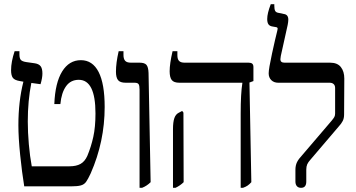

<svg xmlns="http://www.w3.org/2000/svg" viewBox="-20 -892 1706 919"><path d="M481 -380Q481 -214 414 -62Q401 -34 392 -21.5Q383 -9 367 -4.5Q351 0 319 0H96Q85 -67 76.5 -150.5Q68 -234 68 -293Q68 -407 92 -501L75 -504Q50 -508 41.5 -519.5Q33 -531 33 -556Q33 -596 50 -647H73V-632Q73 -613 79.5 -605.5Q86 -598 105 -595L147 -589Q166 -586 174.5 -575Q183 -564 183 -540Q183 -519 174 -489L130 -495Q113 -410 113 -310Q113 -259 118 -201.5Q123 -144 132 -96H313Q345 -96 365.5 -107.5Q386 -119 398 -146Q416 -189 426.5 -236.5Q437 -284 437 -349Q437 -510 357 -510Q318 -510 296 -479Q274 -448 269 -394H240Q244 -496 277.5 -550Q311 -604 367 -604Q423 -604 452 -547.5Q481 -491 481 -380Z M648 -463Q648 -482 643.5 -489Q639 -496 624 -496H582Q555 -496 545 -508.5Q535 -521 535 -549Q535 -591 548 -647H571V-629Q571 -610 579 -601Q587 -592 607 -592H648Q672 -592 681 -581.5Q690 -571 691 -543L701 -20Q683 -2 660 7H648Z M1132 -348Q1132 -444 1140 -494V-496H839Q812 -496 802 -509Q792 -522 792 -551Q792 -587 806 -647H829V-628Q829 -609 837 -600.5Q845 -592 864 -592H1170Q1182 -592 1187.5 -587Q1193 -582 1193 -571V-504L1174 -497L1183 -20Q1174 -10 1165.5 -4Q1157 2 1143 7H1132ZM808 -274Q808 -308 814.5 -326.5Q821 -345 835 -352L852 -361L858 -353L859 -20Q843 -4 820 7H808Z M1394 -23V-79Q1394 -100 1401.5 -115.5Q1409 -131 1427 -150L1568 -315Q1577 -326 1580.5 -332.5Q1584 -339 1584 -349V-471Q1584 -483 1577 -489.5Q1570 -496 1558 -496H1312Q1291 -496 1278.5 -508.5Q1266 -521 1266 -541Q1266 -562 1282 -635.5Q1298 -709 1307 -744Q1309 -752 1309 -754Q1309 -761 1302 -762L1285 -765Q1271 -767 1265 -775.5Q1259 -784 1259 -801Q1259 -828 1276 -872H1293V-864Q1293 -848 1297 -840Q1301 -832 1315 -830L1339 -825Q1360 -822 1360 -798Q1360 -788 1357 -773L1324 -624Q1322 -612 1322 -608Q1322 -592 1342 -592H1560Q1595 -592 1611.5 -571Q1628 -550 1628 -516L1627 -344Q1627 -326 1620.5 -313Q1614 -300 1600 -285L1467 -129Q1455 -116 1450.5 -105.5Q1446 -95 1446 -80V-23Q1446 7 1421 7Q1408 7 1401 -1Q1394 -9 1394 -23Z"/></svg>

Font: Noto Serif Hebrew Narrow
Style: Regular
Weight: 400
Width: 4
Designer: Monotype Design Team
Foundry: Monotype Imaging Inc.
Version: Version 1.000